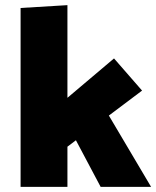

<svg xmlns="http://www.w3.org/2000/svg" viewBox="-20 -726 607 746"><path d="M242 0V-156L275 -181L371 0H567L403 -277L532 -374L423 -499L242 -346V-706L60 -695V0Z"/></svg>

Font: Catamaran Thin Black
Style: Regular
Weight: 900
Version: Version 2.000